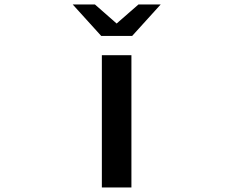

<svg xmlns="http://www.w3.org/2000/svg" viewBox="-20 -811 1040 856"><path d="M431.2 -650.9 304.2 -791H403.3L500 -706.1L597.2 -791H696.3L569.3 -650.9ZM434.1 -564.9H565.9V24.9H434.1Z"/></svg>

Font: BIZ UDGothic
Style: Bold
Weight: 700
Monospace: yes
Designer: TypeBank Co., Ltd.
Foundry: Morisawa Inc.
Version: Version 1.05